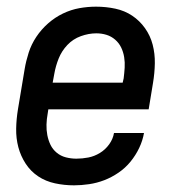

<svg xmlns="http://www.w3.org/2000/svg" viewBox="-20 -548 540 576"><path d="M202 8Q173 8 145 2Q117 -4 94.5 -19Q72 -34 57 -57Q42 -80 35 -106.5Q28 -133 28.5 -162Q29 -191 34 -221L54 -341Q58 -365 66 -390Q74 -415 89 -437.5Q104 -460 124.5 -478Q145 -496 169 -507.5Q193 -519 218 -523.5Q243 -528 268 -528Q298 -528 326 -522Q354 -516 376.5 -501Q399 -486 415 -463.5Q431 -441 438 -414Q445 -387 444.5 -358Q444 -329 439 -299L426 -220H125L123 -207Q120 -191 119.5 -174.5Q119 -158 122 -142.5Q125 -127 131.5 -113.5Q138 -100 150 -90Q162 -80 177.5 -76Q193 -72 209 -72Q227 -72 245 -75.5Q263 -79 279.5 -89Q296 -99 307.5 -115Q319 -131 322 -149H412Q408 -126 397.5 -104Q387 -82 371.5 -63Q356 -44 335.5 -30Q315 -16 293 -7.5Q271 1 247.5 4.5Q224 8 202 8ZM348 -300 351 -313Q353 -329 354 -345Q355 -361 352.5 -376.5Q350 -392 343.5 -405.5Q337 -419 325.5 -429Q314 -439 299.5 -443.5Q285 -448 269 -448Q246 -448 222.5 -439.5Q199 -431 182 -413Q165 -395 156 -372.5Q147 -350 143 -327L138 -300Z"/></svg>

Font: Iosevka Term Curly Md Obl
Style: Regular
Weight: 500
Italic angle: -9°
Designer: Belleve Invis
Foundry: Belleve Invis
Version: Version 32.3.0